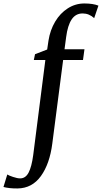

<svg xmlns="http://www.w3.org/2000/svg" viewBox="-136 -835 588 1107"><path d="M143.5 -600.5Q153 -661.5 182 -710.2Q211 -759 255 -787Q299 -815 350.5 -815Q400.5 -815 431.5 -802.5L407 -730.5Q377.5 -757.5 340.5 -757.5Q300 -757.5 277 -722.8Q254 -688 245.5 -622L236 -551H351L342.5 -489H228L165.5 -7Q150.5 110 99.8 180.2Q49 250.5 -34.5 251.5Q-57 252 -79.8 249.5Q-102.5 247 -116 243L-94 171Q-86.5 176.5 -61.2 185Q-36 193.5 -20 193.5Q11.5 193.5 29 160Q46.5 126.5 55.5 59L125.5 -489H59L66 -522.5L136 -549.5Z"/></svg>

Font: Merriweather Text
Style: Italic
Weight: 400
Italic angle: -7.8°
Designer: Eben Sorkin
Foundry: Eben Sorkin
Version: Version 2.100